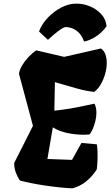

<svg xmlns="http://www.w3.org/2000/svg" viewBox="-20 -1022 605 1052"><path d="M376.5 9.8Q345.2 8.8 305.9 4.6Q266.6 0.5 225.8 -5.6Q185.1 -11.7 148.9 -19Q112.8 -26.4 88.4 -33.2Q74.2 -55.2 65.9 -78.9Q57.6 -102.5 57.6 -128.9L160.6 -332.5L84 -617.7Q86.9 -639.6 101.3 -663.8Q115.7 -688 136.5 -710Q157.2 -731.9 178.7 -746.1L331.5 -710.4L532.7 -756.3Q549.8 -745.6 557.4 -724.4Q564.9 -703.1 564.9 -677.2Q564.9 -647.5 555.9 -616.2Q546.9 -585 531.5 -558.8Q516.1 -532.7 496.1 -518.6Q454.6 -522.5 403.8 -536.6Q353 -550.8 280.8 -571.8L277.8 -415.5Q328.6 -421.4 364 -427.2Q399.4 -433.1 430.4 -439.9Q461.4 -446.8 497.6 -454.1Q503.4 -443.4 505.9 -429.9Q508.3 -416.5 508.3 -403.8Q508.3 -380.9 502 -356.2Q495.6 -331.5 486.8 -312.3Q478 -293 469.7 -285.2Q455.1 -283.7 440.9 -283.7Q395 -283.7 349.9 -293Q304.7 -302.2 269.5 -324.2L239.7 -150.9L374.5 -146L426.3 -238.8L510.3 -231.4Q513.2 -218.3 514.2 -194.3Q515.1 -170.4 514.2 -143.6Q513.2 -116.7 510.3 -94.2Q486.3 -55.7 452.1 -28.1Q418 -0.5 376.5 9.8ZM440.4 -794.4Q428.2 -828.6 409.4 -845.5Q390.6 -862.3 371.6 -868.2Q352.5 -874 338.9 -874Q337.4 -874 328.4 -870.4Q319.3 -866.7 299.1 -851.8Q278.8 -836.9 242.7 -803.7L193.8 -849.6Q208.5 -889.6 241 -924.1Q273.4 -958.5 314.2 -980Q355 -1001.5 395 -1002Q434.6 -1002.9 471.7 -987.8Q508.8 -972.7 534.4 -944.8Q560.1 -917 564 -878.4Q537.1 -841.3 503.2 -820.3Q469.2 -799.3 440.4 -794.4Z"/></svg>

Font: Fruktur
Style: Italic
Weight: 400
Italic angle: -8°
Designer: Viktoriya Grabowska, Eben Sorkin
Foundry: Viktoriya Grabowska
Version: Version 1.008; ttfautohint (v1.8.4.7-5d5b)